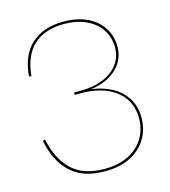

<svg xmlns="http://www.w3.org/2000/svg" viewBox="-113 -851 838 947"><g transform="rotate(-15 306.0 -377.0)"><path d="M48.5 -218 60.5 -220.5Q80.5 -121 139.2 -63Q198 -5 307 -5Q380.5 -5 431.8 -31.5Q483 -58 509.2 -103Q535.5 -148 535.5 -203.5Q535.5 -262.5 505.5 -305.8Q475.5 -349 420.5 -372.5Q365.5 -396 290.5 -396V-405Q368 -405 426 -380.5Q484 -356 516 -310.8Q548 -265.5 548 -203Q548 -144 520 -96.5Q492 -49 438.2 -21Q384.5 7 306.5 7Q193 7 130.5 -53Q68 -113 48.5 -218ZM64.5 -542Q73.5 -650.5 134.8 -705Q196 -759.5 298 -759.5Q368 -759.5 418.8 -735.2Q469.5 -711 496.8 -668.5Q524 -626 524 -572Q524 -521 495.5 -481.8Q467 -442.5 414.8 -420.5Q362.5 -398.5 290.5 -399V-408Q358.5 -408 408.2 -428.8Q458 -449.5 484.8 -486.2Q511.5 -523 511.5 -571.5Q511.5 -622 485.5 -661.8Q459.5 -701.5 411.8 -724.2Q364 -747 298 -747.5Q200 -747.5 143.2 -696.2Q86.5 -645 76.5 -540.5ZM258.5 -408H290.5V-396H258.5Z"/></g></svg>

Font: Hepta Slab ExtraLight Thin
Style: Regular
Weight: 250
Version: Version 1.102